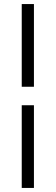

<svg xmlns="http://www.w3.org/2000/svg" viewBox="-20 -795 274 945"><path d="M147 -775H87V-368H147ZM147 -277H87V130H147Z"/></svg>

Font: FIGSv2-sans-serif
Style: Regular
Weight: 400
Designer: Matt McInerney, Pablo Impallari, Rodrigo Fuenzalida,Mirko Velimirovic
Foundry: Matt McInerney, Pablo Impallari, Rodrigo Fuenzalida
Version: Version 4.021;hotconv 1.0.109;makeotfexe 2.5.65596